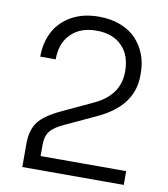

<svg xmlns="http://www.w3.org/2000/svg" viewBox="-84 -820 781 891"><g transform="rotate(10 307.0 -374.5)"><path d="M559.1 0H81.1V-110.8Q81.1 -174.8 110.1 -213.1Q139.2 -251.5 216.8 -287.1L359.9 -354Q474.1 -408.2 474.1 -519Q474.1 -596.2 430.7 -639.6Q387.2 -683.1 311 -683.1Q235.4 -683.1 191.2 -639.4Q147 -595.7 147 -519H74.2Q74.2 -584.5 100.6 -635.7Q127 -687 181.4 -718Q235.8 -749 311 -749Q367.7 -749 413.1 -731.4Q458.5 -713.9 487.3 -683.1Q516.1 -652.3 531.5 -612.3Q546.9 -572.3 546.9 -525.9V-512.2Q546.9 -370.6 386.2 -294.9L242.2 -228Q191.9 -205.6 173.8 -181.6Q155.8 -157.7 155.8 -118.2V-64.9H559.1Z"/></g></svg>

Font: Sora Light
Style: Regular
Weight: 300
Designer: Jonathan Barnbrook, Julián Moncada
Foundry: Barnbrook Fonts
Version: Version 2.000